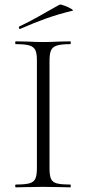

<svg xmlns="http://www.w3.org/2000/svg" viewBox="-20 -802 370 822"><path d="M281 -12Q283 -12 283 -6Q283 0 281 0Q251 0 234 -1L164 -2L97 -1Q79 0 48 0Q45 0 45 -6Q45 -12 48 -12Q87 -12 105.5 -17Q124 -22 131 -36.5Q138 -51 138 -81V-544Q138 -574 131 -588Q124 -602 105.5 -607.5Q87 -613 48 -613Q45 -613 45 -619Q45 -625 48 -625L97 -624Q139 -622 164 -622Q192 -622 234 -624L281 -625Q283 -625 283 -619Q283 -613 281 -613Q242 -613 223.5 -607Q205 -601 198.5 -586.5Q192 -572 192 -542V-81Q192 -50 198.5 -36Q205 -22 223 -17Q241 -12 281 -12ZM66 -678Q62 -678 61 -682.5Q60 -687 63 -689Q109 -710 185 -754L235 -782Q239 -784 255.5 -778Q272 -772 284.5 -764.5Q297 -757 290 -756Q228 -741 176.5 -722.5Q125 -704 68 -679Z"/></svg>

Font: Cormorant Infant Light
Style: Regular
Weight: 300
Designer: Christian Thalmann (Catharsis Fonts)
Version: Version 3.000